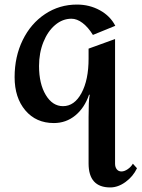

<svg xmlns="http://www.w3.org/2000/svg" viewBox="-20 -527 620 841"><path d="M485 -414 387 -374Q366 -408 341.5 -426.5Q317 -445 293 -445Q254 -445 221.5 -417.5Q189 -390 170 -342.5Q151 -295 151 -238Q151 -160 180.5 -111Q210 -62 256 -62Q306 -62 337 -119.5Q368 -177 368 -270V-314L484 -356V190Q484 205 491.5 214.5Q499 224 512 224Q525 224 539.5 214Q554 204 562 190L580 210Q563 246 530 270Q497 294 463 294Q368 294 368 189V-14Q368 -52 369 -74Q370 -96 373 -112H370Q350 -54 309.5 -21Q269 12 216 12Q138 12 91 -43.5Q44 -99 44 -189Q44 -279 79.5 -351.5Q115 -424 177.5 -465.5Q240 -507 317 -507Q372 -507 417.5 -482Q463 -457 485 -414Z"/></svg>

Font: Amita
Style: Bold
Weight: 700
Designer: Eduardo Rodriguez Tunni, Modular Infotech, Brian J. Bonislawsky
Foundry: Eduardo Rodriguez Tunni, Modular Infotech, Brian J. Bonislawsky
Version: Version 1.003